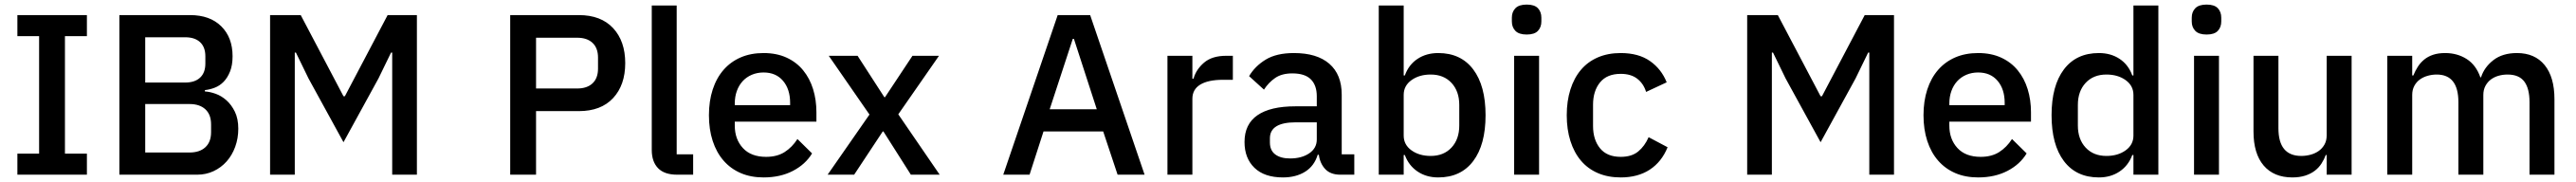

<svg xmlns="http://www.w3.org/2000/svg" viewBox="-20 -764 11263 796"><path d="M56 0V-92H151V-606H56V-698H360V-606H264V-92H360V0Z M502 -698H811Q898 -698 947.5 -649Q997 -600 997 -518Q997 -479 986 -451.5Q975 -424 958 -406.5Q941 -389 919 -380.5Q897 -372 876 -370V-364Q897 -363 922.5 -354Q948 -345 970 -325.5Q992 -306 1007 -275.5Q1022 -245 1022 -201Q1022 -159 1008.5 -122Q995 -85 971 -58Q947 -31 914 -15.5Q881 0 842 0H502ZM615 -97H809Q853 -97 878 -120Q903 -143 903 -186V-220Q903 -263 878 -286Q853 -309 809 -309H615ZM615 -403H790Q832 -403 855 -424.5Q878 -446 878 -486V-518Q878 -558 855 -579.5Q832 -601 790 -601H615Z M1695 -534H1690L1635 -421L1482 -142L1329 -421L1274 -534H1269V0H1161V-698H1295L1482 -343H1488L1675 -698H1803V0H1695Z M2211 0V-698H2511Q2608 -698 2661 -641Q2714 -584 2714 -488Q2714 -392 2661 -335Q2608 -278 2511 -278H2324V0ZM2324 -377H2504Q2547 -377 2571 -399.5Q2595 -422 2595 -464V-512Q2595 -554 2571 -576.5Q2547 -599 2504 -599H2324Z M2941 0Q2885 0 2857.5 -28.5Q2830 -57 2830 -108V-740H2939V-89H3011V0Z M3319 12Q3263 12 3219 -7Q3175 -26 3144 -61.5Q3113 -97 3096.5 -147.5Q3080 -198 3080 -260Q3080 -322 3096.5 -372.5Q3113 -423 3144 -458.5Q3175 -494 3219 -513Q3263 -532 3319 -532Q3376 -532 3419.5 -512Q3463 -492 3492 -456.5Q3521 -421 3535.5 -374Q3550 -327 3550 -273V-232H3193V-215Q3193 -155 3228.5 -116.5Q3264 -78 3330 -78Q3378 -78 3411 -99Q3444 -120 3467 -156L3531 -93Q3502 -45 3447 -16.5Q3392 12 3319 12ZM3319 -447Q3291 -447 3267.5 -437Q3244 -427 3227.5 -409Q3211 -391 3202 -366Q3193 -341 3193 -311V-304H3435V-314Q3435 -374 3404 -410.5Q3373 -447 3319 -447Z M3599 0 3782 -263 3604 -520H3730L3847 -339H3850L3970 -520H4086L3908 -264L4089 0H3963L3843 -189H3840L3715 0Z M4867 0 4804 -189H4543L4482 0H4367L4605 -698H4747L4985 0ZM4676 -594H4671L4570 -286H4776Z M5085 0V-520H5194V-420H5199Q5210 -460 5245 -490Q5280 -520 5342 -520H5371V-415H5328Q5263 -415 5228.5 -394Q5194 -373 5194 -332V0Z M5841 0Q5798 0 5775 -24.5Q5752 -49 5747 -87H5742Q5727 -38 5687 -13Q5647 12 5590 12Q5509 12 5465.5 -30Q5422 -72 5422 -143Q5422 -221 5478.5 -260Q5535 -299 5644 -299H5738V-343Q5738 -391 5712 -417Q5686 -443 5631 -443Q5585 -443 5556 -423Q5527 -403 5507 -372L5442 -431Q5468 -475 5515 -503.5Q5562 -532 5638 -532Q5739 -532 5793 -485Q5847 -438 5847 -350V-89H5902V0ZM5621 -71Q5672 -71 5705 -93.5Q5738 -116 5738 -154V-229H5646Q5533 -229 5533 -159V-141Q5533 -106 5556.5 -88.5Q5580 -71 5621 -71Z M6009 -740H6118V-434H6123Q6140 -481 6178.5 -506.5Q6217 -532 6269 -532Q6368 -532 6422 -460.5Q6476 -389 6476 -260Q6476 -131 6422 -59.5Q6368 12 6269 12Q6217 12 6178.5 -14Q6140 -40 6123 -86H6118V0H6009ZM6236 -82Q6293 -82 6327 -118.5Q6361 -155 6361 -215V-305Q6361 -365 6327 -401.5Q6293 -438 6236 -438Q6186 -438 6152 -413.5Q6118 -389 6118 -349V-171Q6118 -131 6152 -106.5Q6186 -82 6236 -82Z M6656 -613Q6622 -613 6606.5 -629Q6591 -645 6591 -670V-687Q6591 -712 6606.5 -728Q6622 -744 6656 -744Q6690 -744 6705 -728Q6720 -712 6720 -687V-670Q6720 -645 6705 -629Q6690 -613 6656 -613ZM6601 -520H6710V0H6601Z M7067 12Q7011 12 6967 -7Q6923 -26 6893 -61.5Q6863 -97 6847 -147.5Q6831 -198 6831 -260Q6831 -322 6847 -372.5Q6863 -423 6893 -458.5Q6923 -494 6967 -513Q7011 -532 7067 -532Q7145 -532 7195 -497Q7245 -462 7268 -404L7178 -362Q7167 -398 7139.5 -419.5Q7112 -441 7067 -441Q7007 -441 6976.5 -403.5Q6946 -366 6946 -306V-213Q6946 -153 6976.5 -115.5Q7007 -78 7067 -78Q7115 -78 7143.5 -101.5Q7172 -125 7189 -164L7272 -120Q7246 -56 7194 -22Q7142 12 7067 12Z M8154 -534H8149L8094 -421L7941 -142L7788 -421L7733 -534H7728V0H7620V-698H7754L7941 -343H7947L8134 -698H8262V0H8154Z M8630 12Q8574 12 8530 -7Q8486 -26 8455 -61.5Q8424 -97 8407.5 -147.5Q8391 -198 8391 -260Q8391 -322 8407.5 -372.5Q8424 -423 8455 -458.5Q8486 -494 8530 -513Q8574 -532 8630 -532Q8687 -532 8730.5 -512Q8774 -492 8803 -456.5Q8832 -421 8846.5 -374Q8861 -327 8861 -273V-232H8504V-215Q8504 -155 8539.5 -116.5Q8575 -78 8641 -78Q8689 -78 8722 -99Q8755 -120 8778 -156L8842 -93Q8813 -45 8758 -16.5Q8703 12 8630 12ZM8630 -447Q8602 -447 8578.5 -437Q8555 -427 8538.5 -409Q8522 -391 8513 -366Q8504 -341 8504 -311V-304H8746V-314Q8746 -374 8715 -410.5Q8684 -447 8630 -447Z M9309 -86H9304Q9287 -40 9248.5 -14Q9210 12 9158 12Q9059 12 9005 -59.5Q8951 -131 8951 -260Q8951 -389 9005 -460.5Q9059 -532 9158 -532Q9210 -532 9248.5 -506.5Q9287 -481 9304 -434H9309V-740H9418V0H9309ZM9191 -82Q9241 -82 9275 -106.5Q9309 -131 9309 -171V-349Q9309 -389 9275 -413.5Q9241 -438 9191 -438Q9134 -438 9100 -401.5Q9066 -365 9066 -305V-215Q9066 -155 9100 -118.5Q9134 -82 9191 -82Z M9629 -613Q9595 -613 9579.5 -629Q9564 -645 9564 -670V-687Q9564 -712 9579.5 -728Q9595 -744 9629 -744Q9663 -744 9678 -728Q9693 -712 9693 -687V-670Q9693 -645 9678 -629Q9663 -613 9629 -613ZM9574 -520H9683V0H9574Z M10154 -86H10150Q10143 -67 10131.5 -49Q10120 -31 10102.5 -17.5Q10085 -4 10060.5 4Q10036 12 10004 12Q9923 12 9878.5 -40Q9834 -92 9834 -189V-520H9943V-203Q9943 -82 10043 -82Q10064 -82 10084 -87.5Q10104 -93 10119.5 -104Q10135 -115 10144.5 -132Q10154 -149 10154 -172V-520H10263V0H10154Z M10419 0V-520H10528V-434H10533Q10541 -454 10552.5 -472Q10564 -490 10580.5 -503.5Q10597 -517 10619.5 -524.5Q10642 -532 10672 -532Q10725 -532 10766 -506Q10807 -480 10826 -426H10829Q10843 -470 10883 -501Q10923 -532 10986 -532Q11064 -532 11107 -479.5Q11150 -427 11150 -330V0H11041V-317Q11041 -377 11018 -407.5Q10995 -438 10945 -438Q10924 -438 10905 -432.5Q10886 -427 10871.5 -416Q10857 -405 10848 -388Q10839 -371 10839 -349V0H10730V-317Q10730 -438 10635 -438Q10615 -438 10595.5 -432.5Q10576 -427 10561 -416Q10546 -405 10537 -388Q10528 -371 10528 -349V0Z"/></svg>

Font: IBM Plex Arabic Medium
Style: Regular
Weight: 500
Designer: Mike Abbink, Paul van der Laan, Pieter van Rosmalen, Wael Morcos, Khajak Apelian
Foundry: Bold Monday
Version: Version 1.0